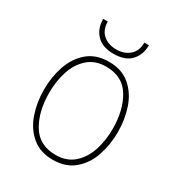

<svg xmlns="http://www.w3.org/2000/svg" viewBox="-215 -1074 1146 1229"><g transform="rotate(30 358.0 -459.5)"><path d="M85 -350Q85 -443 113 -525.5Q141 -608 202 -660Q263 -712 358 -712Q453 -712 514 -660Q575 -608 603 -525.5Q631 -443 631 -350Q631 -257 603 -174.5Q575 -92 514 -40Q453 12 358 12Q263 12 202 -40Q141 -92 113 -174.5Q85 -257 85 -350ZM592 -350Q592 -490 535.5 -583Q479 -676 358 -676Q276 -676 223.5 -628.5Q171 -581 147.5 -507Q124 -433 124 -350Q124 -210 180.5 -117Q237 -24 358 -24Q440 -24 492.5 -71.5Q545 -119 568.5 -193Q592 -267 592 -350ZM187 -931H221Q221 -869 259 -836Q297 -803 356 -803Q415 -803 453 -836Q491 -869 491 -931H525Q525 -860 482.5 -815Q440 -770 356 -770Q272 -770 229.5 -815Q187 -860 187 -931Z"/></g></svg>

Font: Overpass Thin
Style: Regular
Weight: 100
Designer: Delve Withrington, Thomas Jockin
Foundry: Delve Fonts
Version: Version 3.000;DELV;Overpass